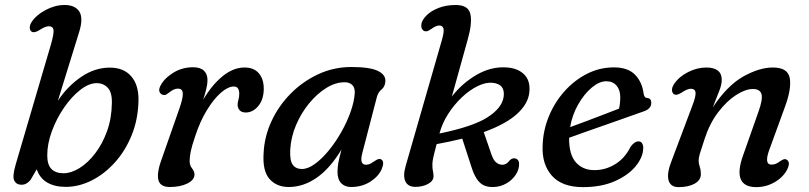

<svg xmlns="http://www.w3.org/2000/svg" viewBox="-20 -738 3237 768"><path d="M184 -561Q196.5 -605 194 -619Q191.5 -633 175 -633Q161 -633 138.5 -618Q117.5 -605 107 -611Q99.5 -616 99 -627Q98.5 -638 107.5 -651.5Q124.5 -677.5 162.2 -697.8Q200 -718 238 -718Q280.5 -718 297.2 -691.8Q314 -665.5 296.5 -609.5L211.5 -335Q250 -393 304.5 -430.2Q359 -467.5 419.5 -467.5Q474.5 -467.5 504.5 -433.2Q534.5 -399 534 -338.5Q533 -263 507.5 -199.2Q482 -135.5 440 -88.8Q398 -42 346.8 -16.2Q295.5 9.5 243 9.5Q199 9.5 169 -7.8Q139 -25 127 -61L102.5 -19Q96.5 -11 87.2 -5Q78 1 65.5 1Q46 1 37.2 -15.2Q28.5 -31.5 43 -81ZM367.5 -405.5Q335.5 -405.5 300.8 -378.2Q266 -351 236 -307.2Q206 -263.5 187.5 -213.2Q169 -163 169 -116.5Q169 -79 185.8 -62Q202.5 -45 234 -45Q264.5 -45 297.8 -65.5Q331 -86 360 -123.5Q389 -161 407.8 -212.2Q426.5 -263.5 427.5 -325.5Q428.5 -369 410.8 -387.2Q393 -405.5 367.5 -405.5Z M632.5 -358.5Q625 -359.5 619.5 -367.8Q614 -376 619.5 -390Q632.5 -420.5 669.5 -444.8Q706.5 -469 752.5 -469Q781.5 -469 795.8 -455.2Q810 -441.5 810 -417.5Q810 -402 805 -381.8Q800 -361.5 793 -339.5Q827.5 -398 870.2 -433Q913 -468 958.5 -468Q995.5 -468 1015.2 -445Q1035 -422 1035 -383.5Q1035 -340 1013.2 -314Q991.5 -288 963 -288Q946 -288 938.2 -297.5Q930.5 -307 930.5 -318.5Q930.5 -328.5 933.8 -339.2Q937 -350 937 -363.5Q937 -376 932 -384Q927 -392 915.5 -392Q892 -392 863.2 -366.8Q834.5 -341.5 807.2 -296.8Q780 -252 761 -194Q748 -156 743.2 -133.5Q738.5 -111 738.5 -93.5Q738.5 -77 748.2 -64.5Q758 -52 758 -40.5Q758 -18.5 729.8 -4.2Q701.5 10 659 10Q619 10 613 -20.5Q607 -51 629.5 -109.5L698 -305Q712 -345 711.2 -364.2Q710.5 -383.5 691.5 -383.5Q676.5 -383.5 658.5 -369.5Q652 -364 645.5 -360.2Q639 -356.5 632.5 -358.5Z M1429 -125Q1417 -79 1444 -79Q1453.5 -79 1461.5 -83.2Q1469.5 -87.5 1479 -94Q1495.5 -106 1504.5 -100.5Q1519.5 -92.5 1507 -62Q1494 -32 1460.8 -11Q1427.5 10 1384 10Q1359.5 10 1344.8 -5.2Q1330 -20.5 1330 -50.5Q1330 -67 1333.2 -86Q1336.5 -105 1346 -140Q1300.5 -64.5 1247 -27.2Q1193.5 10 1135 10Q1086.5 10 1058 -22.2Q1029.5 -54.5 1034.5 -126.5Q1037.5 -191.5 1065.8 -252.8Q1094 -314 1142.2 -363Q1190.5 -412 1252.8 -441Q1315 -470 1385.5 -470Q1459 -470 1491.2 -454.5Q1523.5 -439 1521.5 -412Q1519.5 -390.5 1506 -379.8Q1492.5 -369 1487.5 -350ZM1141 -140.5Q1138.5 -96 1151 -79Q1163.5 -62 1187.5 -62Q1211.5 -62 1239.5 -82.2Q1267.5 -102.5 1295 -136Q1322.5 -169.5 1345.2 -209.8Q1368 -250 1382.5 -291Q1397 -332 1399 -366Q1400 -387.5 1389 -398.2Q1378 -409 1358 -409Q1322 -409 1285 -386Q1248 -363 1216.2 -324.2Q1184.5 -285.5 1164.2 -237.8Q1144 -190 1141 -140.5Z M1747.5 -577.5Q1757.5 -612.5 1753.8 -624.2Q1750 -636 1737 -636Q1724.5 -636 1705 -622Q1696.5 -616.5 1691.8 -614.2Q1687 -612 1680 -613Q1672.5 -614.5 1668 -622.5Q1663.5 -630.5 1666 -644Q1669.5 -660 1687 -677.2Q1704.5 -694.5 1734.2 -706.2Q1764 -718 1803 -718Q1853.5 -718 1861.5 -681.8Q1869.5 -645.5 1851 -580.5L1787.5 -352Q1828 -404.5 1885.2 -438Q1942.5 -471.5 2002.5 -468.5Q2050 -466.5 2076.5 -440.5Q2103 -414.5 2097 -366Q2091.5 -321.5 2047.2 -281.5Q2003 -241.5 1915 -209.5L1945.5 -121Q1953 -99.5 1962.2 -90.5Q1971.5 -81.5 1983.5 -79.5Q2004 -76 2018 -96Q2029.5 -107.5 2042.5 -104Q2051 -101 2054.2 -93.5Q2057.5 -86 2055.5 -70.5Q2052 -48.5 2035.5 -29Q2019 -9.5 1993.8 1.5Q1968.5 12.5 1938 9.5Q1911 6.5 1894.2 -13Q1877.5 -32.5 1866 -69.5L1829 -183.5Q1781.5 -171.5 1726.5 -161.5Q1715.5 -119.5 1712.5 -104.8Q1709.5 -90 1709.5 -80.5Q1709.5 -63 1711.8 -53.2Q1714 -43.5 1714 -33Q1714 -14 1692 -2.2Q1670 9.5 1641.5 9.5Q1612 9.5 1601.5 -12.5Q1591 -34.5 1603 -75.5ZM1738 -204.5V-204Q1872 -231.5 1930 -268.8Q1988 -306 1994.5 -350.5Q2002 -402.5 1948.5 -407Q1921.5 -409 1889.8 -393.2Q1858 -377.5 1827.5 -348.8Q1797 -320 1773 -282.8Q1749 -245.5 1738 -204.5Z M2553 -147Q2553 -111 2523.8 -74.5Q2494.5 -38 2440.5 -13.8Q2386.5 10.5 2312 10.5Q2228 10.5 2187.5 -35.2Q2147 -81 2150.5 -156Q2152.5 -217.5 2175.8 -273.5Q2199 -329.5 2238.5 -373.5Q2278 -417.5 2328.5 -443Q2379 -468.5 2435.5 -468.5Q2492 -468.5 2520.5 -438.8Q2549 -409 2554.5 -363Q2557.5 -346.5 2568 -346Q2585 -345.5 2585 -326.5Q2585 -301.5 2552 -291.5Q2522 -281 2482.8 -267Q2443.5 -253 2402 -238.5Q2360.5 -224 2322.2 -210.5Q2284 -197 2256.5 -187Q2255.5 -121 2283 -89.2Q2310.5 -57.5 2357.5 -57.5Q2402.5 -57.5 2441.2 -81.5Q2480 -105.5 2502 -150.5Q2518 -172.5 2534 -172.5Q2543.5 -172.5 2548.2 -165Q2553 -157.5 2553 -147ZM2405 -413Q2377.5 -413 2347.2 -387.8Q2317 -362.5 2293 -320.8Q2269 -279 2260.5 -229.5Q2288 -239.5 2322.8 -252.5Q2357.5 -265.5 2392.5 -279Q2427.5 -292.5 2456 -303.5Q2461 -322 2461 -349.5Q2461 -378.5 2446 -395.8Q2431 -413 2405 -413Z M2676 -361Q2668.5 -366 2668 -377.2Q2667.5 -388.5 2676 -401.5Q2695.5 -431 2732 -449.5Q2768.5 -468 2805 -468Q2867 -468 2867 -418.5Q2867 -400 2857.2 -374.8Q2847.5 -349.5 2831 -308.5Q2890 -397 2954 -432.5Q3018 -468 3071.5 -468Q3132 -468 3139.2 -424.8Q3146.5 -381.5 3118.5 -307L3058 -141Q3035 -79.5 3066 -79.5Q3074 -79.5 3081.8 -82.2Q3089.5 -85 3100.5 -93Q3108.5 -98.5 3114.8 -100.8Q3121 -103 3128 -98.5Q3143 -87.5 3128 -58.5Q3111.5 -28 3077.8 -8.8Q3044 10.5 3005.5 10.5Q2907 10.5 2952.5 -117L3014 -291.5Q3031.5 -340 3026 -361Q3020.5 -382 2991.5 -382Q2962 -382 2924.5 -358Q2887 -334 2853 -289.5Q2819 -245 2799 -184Q2784.5 -140.5 2779.5 -123.5Q2774.5 -106.5 2774.5 -95.5Q2774.5 -84.5 2779 -71Q2783.5 -57.5 2783.5 -41.5Q2783.5 -17.5 2758.8 -3.5Q2734 10.5 2694 10.5Q2661.5 10.5 2654 -17.8Q2646.5 -46 2668 -99L2748 -311.5Q2764 -352.5 2762.2 -367.8Q2760.5 -383 2743 -383Q2729.5 -383 2707 -368Q2697.5 -362 2690 -359.8Q2682.5 -357.5 2676 -361Z"/></svg>

Font: Fraunces 9pt SuperSoft
Style: Italic
Weight: 400
Italic angle: -16°
Version: Version 1.000;[b76b70a41]